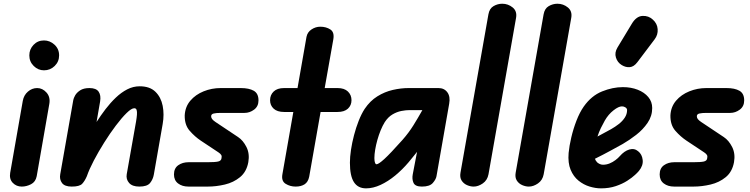

<svg xmlns="http://www.w3.org/2000/svg" viewBox="-20 -999 4018 1028"><path d="M96.5 0Q67.5 0 48.2 -20.2Q29 -40.5 34.5 -73.5L102 -459Q107.5 -489.5 129.5 -508.5Q151.5 -527.5 179 -527.5Q207.5 -527.5 229 -503.5Q250.5 -479.5 244 -442.5L176.5 -55.5Q170.5 -25 146 -12.5Q121.5 0 96.5 0ZM137 -702.5Q137 -735 159.5 -758.8Q182 -782.5 215.5 -782.5Q247 -782.5 271.8 -759.8Q296.5 -737 296.5 -702.5Q296.5 -669 272.8 -645.8Q249 -622.5 215.5 -622.5Q184 -622.5 160.5 -645.8Q137 -669 137 -702.5Z M726 0Q688 0 671 -19.8Q654 -39.5 658.5 -66L708.5 -348.5Q712 -369 713.2 -385Q714.5 -401 711.5 -410.2Q708.5 -419.5 699 -419.5Q684 -419.5 657.8 -393.8Q631.5 -368 600 -326.2Q568.5 -284.5 537.8 -235.5Q507 -186.5 482.2 -139.2Q457.5 -92 445 -55.5Q434 -30 420 -15Q406 0 364 0Q326 0 311.8 -19.5Q297.5 -39 302.5 -66L372.5 -464Q374 -473 382.2 -488Q390.5 -503 409 -515.2Q427.5 -527.5 459 -527.5Q495 -527.5 508.2 -508Q521.5 -488.5 516 -455.5L497 -346Q519.5 -381 545.2 -414.8Q571 -448.5 600 -476.2Q629 -504 661 -520.5Q693 -537 728 -537Q782 -537 812 -507.8Q842 -478.5 851 -432.5Q860 -386.5 851 -335L803.5 -63.5Q799 -38.5 783.5 -19.2Q768 0 726 0Z M1093 0H989Q955.5 0 933.5 -16.8Q911.5 -33.5 911.5 -65Q911.5 -98 934.2 -114.2Q957 -130.5 990 -130.5H1093Q1131.5 -130.5 1148 -134.2Q1164.5 -138 1166 -152Q1168.5 -162.5 1164.5 -169.2Q1160.5 -176 1150 -183L1055 -246Q1023.5 -267 995.8 -298.5Q968 -330 969 -381.5Q971.5 -427.5 999.2 -460Q1027 -492.5 1070.2 -510Q1113.5 -527.5 1161.5 -527.5H1269Q1313.5 -527.5 1338.8 -513Q1364 -498.5 1364 -461.5Q1364 -429.5 1340.5 -412Q1317 -394.5 1289.5 -394.5H1161.5Q1137.5 -394.5 1124 -391.2Q1110.5 -388 1110.5 -376.5Q1110.5 -368.5 1115.8 -361.5Q1121 -354.5 1133.5 -346L1255 -265Q1281.5 -247.5 1299.5 -212Q1317.5 -176.5 1309.5 -130.5Q1300 -79 1265.2 -50.5Q1230.5 -22 1184 -11Q1137.5 0 1093 0Z M1563 0Q1533.5 0 1509.5 -14.8Q1485.5 -29.5 1492 -66L1550.5 -399.5H1501Q1464.5 -399.5 1445.2 -417.2Q1426 -435 1426 -462.5Q1426 -490.5 1445.2 -509Q1464.5 -527.5 1501 -527.5H1573L1621 -801.5Q1626 -827 1648 -841.5Q1670 -856 1695 -856Q1726 -856 1748.8 -841.2Q1771.5 -826.5 1764.5 -787.5L1718.5 -527.5H1787.5Q1823.5 -527.5 1842.8 -509Q1862 -490.5 1862 -462.5Q1862 -435 1842.8 -417.2Q1823.5 -399.5 1787.5 -399.5H1696.5L1635.5 -53Q1629.5 -24 1610.5 -12Q1591.5 0 1563 0Z M1940 9.5Q1896.5 9.5 1875 -23.8Q1853.5 -57 1853.5 -128Q1853.5 -158.5 1859.2 -196.8Q1865 -235 1875.5 -275.2Q1886 -315.5 1900.5 -352.2Q1915 -389 1932.5 -416Q1961.5 -459 2000.5 -483.2Q2039.5 -507.5 2083 -517.5Q2126.5 -527.5 2168 -527.5H2328Q2358.5 -527.5 2375.2 -504.8Q2392 -482 2385 -443.5L2317 -55.5Q2314 -38.5 2297.2 -19.2Q2280.5 0 2239 0Q2203 0 2194 -20Q2185 -40 2190 -66L2213 -186Q2209.5 -181.5 2200 -169.8Q2190.5 -158 2181 -146.5Q2171.5 -135 2167.5 -130Q2134.5 -91 2096 -59.2Q2057.5 -27.5 2017.5 -9Q1977.5 9.5 1940 9.5ZM1984.5 -152.5Q1984.5 -148.5 1985.2 -140.5Q1986 -132.5 1988.5 -126Q1991 -119.5 1996 -119.5Q2007 -119.5 2038 -147.8Q2069 -176 2135 -250Q2168.5 -288 2193.5 -328.2Q2218.5 -368.5 2241.5 -409.5H2173.5Q2153 -409.5 2128.8 -404.8Q2104.5 -400 2081.2 -386.2Q2058 -372.5 2040 -345Q2028.5 -326.5 2018.2 -301.5Q2008 -276.5 2000.5 -249.8Q1993 -223 1988.8 -197.8Q1984.5 -172.5 1984.5 -152.5Z M2516 0Q2498.5 0 2480.2 -8Q2462 -16 2451.5 -32.5Q2441 -49 2445.5 -74.5L2595 -922Q2600.5 -953.5 2622.5 -966.2Q2644.5 -979 2669 -979Q2700.5 -979 2725 -959Q2749.5 -939 2743 -903L2595.5 -66Q2589.5 -34 2565 -17Q2540.5 0 2516 0Z M2811.5 0Q2794 0 2775.8 -8Q2757.5 -16 2747 -32.5Q2736.5 -49 2741 -74.5L2890.5 -922Q2896 -953.5 2918 -966.2Q2940 -979 2964.5 -979Q2996 -979 3020.5 -959Q3045 -939 3038.5 -903L2891 -66Q2885 -34 2860.5 -17Q2836 0 2811.5 0Z M3197.5 9.5Q3168.5 9.5 3136.5 -0.2Q3104.5 -10 3077.5 -31.8Q3050.5 -53.5 3035.2 -90Q3020 -126.5 3024.5 -180Q3028 -217.5 3038.8 -263.2Q3049.5 -309 3066.5 -353Q3083.5 -397 3105.5 -428.5Q3146.5 -486.5 3203.5 -509.5Q3260.5 -532.5 3315 -532.5Q3359 -532.5 3394.5 -518.5Q3430 -504.5 3451 -479.5Q3472 -454.5 3472 -420.5Q3472 -377.5 3447.2 -341.2Q3422.5 -305 3386 -276.8Q3349.5 -248.5 3314 -228Q3286 -212.5 3248 -191.8Q3210 -171 3165.5 -149Q3166.5 -145 3169.5 -140Q3172.5 -135 3177 -130Q3182.5 -125 3190.8 -121Q3199 -117 3208.5 -117Q3227 -117 3244 -124Q3261 -131 3275.2 -141.8Q3289.5 -152.5 3298.5 -163Q3322.5 -190.5 3349.5 -198.5Q3376.5 -206.5 3397 -189Q3417.5 -173 3421 -142.8Q3424.5 -112.5 3401 -84Q3396.5 -78 3380.5 -63Q3364.5 -48 3338.5 -31.2Q3312.5 -14.5 3277 -2.5Q3241.5 9.5 3197.5 9.5ZM3179 -268Q3191 -275 3210.5 -285Q3230 -295 3252 -307.5Q3274 -320 3293.5 -335.2Q3313 -350.5 3325.2 -369.2Q3337.5 -388 3337.5 -409.5Q3337.5 -418 3329 -423.8Q3320.5 -429.5 3310 -429.5Q3292 -429.5 3264.8 -408.2Q3237.5 -387 3218.5 -354Q3208 -335.5 3197.2 -313.5Q3186.5 -291.5 3179 -268ZM3309 -650.5Q3286 -664.5 3277.8 -690.8Q3269.5 -717 3286 -744.5L3363 -872Q3387 -912 3419.8 -913.8Q3452.5 -915.5 3475.5 -894Q3499 -873 3501.2 -843Q3503.5 -813 3485 -788.5L3392.5 -666Q3374 -641.5 3352.2 -639.5Q3330.5 -637.5 3309 -650.5Z M3693.5 0H3589.5Q3556 0 3534 -16.8Q3512 -33.5 3512 -65Q3512 -98 3534.8 -114.2Q3557.5 -130.5 3590.5 -130.5H3693.5Q3732 -130.5 3748.5 -134.2Q3765 -138 3766.5 -152Q3769 -162.5 3765 -169.2Q3761 -176 3750.5 -183L3655.5 -246Q3624 -267 3596.2 -298.5Q3568.5 -330 3569.5 -381.5Q3572 -427.5 3599.8 -460Q3627.5 -492.5 3670.8 -510Q3714 -527.5 3762 -527.5H3869.5Q3914 -527.5 3939.2 -513Q3964.5 -498.5 3964.5 -461.5Q3964.5 -429.5 3941 -412Q3917.5 -394.5 3890 -394.5H3762Q3738 -394.5 3724.5 -391.2Q3711 -388 3711 -376.5Q3711 -368.5 3716.2 -361.5Q3721.5 -354.5 3734 -346L3855.5 -265Q3882 -247.5 3900 -212Q3918 -176.5 3910 -130.5Q3900.5 -79 3865.8 -50.5Q3831 -22 3784.5 -11Q3738 0 3693.5 0Z"/></svg>

Font: Edu QLD Hand
Style: Regular
Weight: 400
Designer: Tina and Corey Anderson, Eben Sorkin
Foundry: Sorkin Type Co.
Version: Version 2.000